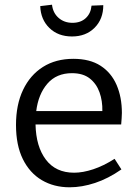

<svg xmlns="http://www.w3.org/2000/svg" viewBox="-20 -787 588 816"><path d="M276 9Q209 9 157.5 -21.5Q106 -52 77 -111Q48 -170 48 -256Q48 -342 78 -405Q108 -468 162.5 -502.5Q217 -537 292 -537Q362 -537 407.5 -507.5Q453 -478 475.5 -426Q498 -374 498 -307Q498 -296 497 -284.5Q496 -273 495 -258H131Q133 -164 175 -108.5Q217 -53 295 -53Q332 -53 376 -67.5Q420 -82 467 -112L496 -67Q440 -28 384 -9.5Q328 9 276 9ZM286 -476Q220 -476 181.5 -431.5Q143 -387 134 -315H415Q416 -358 403 -394.5Q390 -431 361.5 -453.5Q333 -476 286 -476ZM286 -632Q227 -632 190 -668Q153 -704 151 -761L201 -767Q205 -732 229 -711Q253 -690 288 -690Q323 -690 344.5 -710Q366 -730 369 -763L419 -765Q419 -706 382 -669Q345 -632 286 -632Z"/></svg>

Font: Bitter
Style: Regular
Weight: 400
Designer: Sol Matas, and Bitter project Authors
Foundry: Sol Matas
Version: Version 2.001